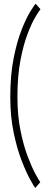

<svg xmlns="http://www.w3.org/2000/svg" viewBox="-20 -772 246 1008"><path d="M165 215Q159 207.5 138.5 170.8Q118 134 93.8 71.8Q69.5 9.5 51.8 -75.2Q34 -160 34 -263Q34 -379.5 52 -468.5Q70 -557.5 94.5 -618.5Q119 -679.5 140 -713Q161 -746.5 167 -752.5L192.5 -723.5Q185.5 -715.5 166 -683.2Q146.5 -651 124.8 -594.2Q103 -537.5 87.2 -455Q71.5 -372.5 71.5 -263Q71.5 -166 87.5 -87Q103.5 -8 125.5 49.8Q147.5 107.5 166.5 142Q185.5 176.5 191.5 184.5Z"/></svg>

Font: Imbue Thin 10pt Light
Style: Regular
Weight: 300
Version: Version 1.102